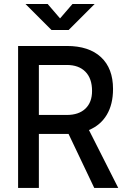

<svg xmlns="http://www.w3.org/2000/svg" viewBox="-20 -918 626 938"><path d="M68.4 0V-693.4H306.6Q414.6 -693.4 473.4 -638.7Q532.2 -584 532.2 -483.4Q532.2 -408.7 502 -357.7Q471.7 -306.6 414.6 -282.7L557.6 0H440.4L314.9 -263.7Q310.5 -263.7 306.6 -263.7H169.9V0ZM169.9 -356.4H306.6Q364.7 -356.4 397.2 -387.2Q429.7 -418 429.7 -473.6Q429.7 -534.7 397.2 -567.6Q364.7 -600.6 306.6 -600.6H169.9ZM231.4 -771.5 104.5 -898.4H212.9L273.4 -828.1L334 -898.4H442.4L315.4 -771.5Z"/></svg>

Font: CaskaydiaCove NFP
Style: Regular
Weight: 400
Designer: Aaron Bell
Foundry: Saja Typeworks
Version: Version 2111.001; VTT 6.35;Nerd Fonts 3.1.1